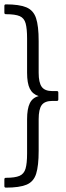

<svg xmlns="http://www.w3.org/2000/svg" viewBox="-23 -717 304 879"><path d="M4 142Q-3 142 -3 135V104Q-3 97 4 97Q46 97 66.5 88Q87 79 94 55Q101 31 101 -14V-171Q101 -219 113.5 -244.5Q126 -270 154 -277Q126 -286 113.5 -311Q101 -336 101 -384V-541Q101 -585 94.5 -609.5Q88 -634 67.5 -643Q47 -652 4 -652Q-3 -652 -3 -659V-690Q-3 -697 4 -697Q65 -697 97.5 -683.5Q130 -670 142 -634Q154 -598 154 -529V-384Q154 -339 168 -319.5Q182 -300 217 -300H238Q244 -300 244 -293V-262Q244 -255 238 -255H217Q182 -255 168 -236Q154 -217 154 -171V-26Q154 42 142.5 78.5Q131 115 98.5 128.5Q66 142 4 142Z"/></svg>

Font: Sofia Sans Light
Style: Regular
Weight: 300
Designer: Botio Nikoltchev, Ani Petrova
Foundry: lettersoup
Version: Version 4.100; ttfautohint (v1.8.3)